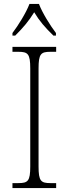

<svg xmlns="http://www.w3.org/2000/svg" viewBox="-20 -951 348 971"><path d="M43 -784V-771H57C99 -813 125 -844 153 -889C180 -844 207 -813 250 -771H263V-784C234 -822 194 -886 177 -931H129C112 -886 72 -822 43 -784ZM43 0H264V-25H235C187 -25 175 -35 175 -109V-605C175 -679 187 -689 235 -689H264V-714H43V-689H73C121 -689 133 -679 133 -605V-109C133 -35 121 -25 73 -25H43Z"/></svg>

Font: Noto Serif Sinhala SemiCondensed ExtraLight
Style: Regular
Weight: 200
Width: 4
Designer: Jelle Bosma - Monotype Design Team
Foundry: Monotype Imaging Inc.
Version: Version 2.007